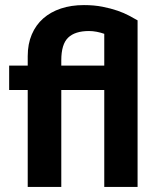

<svg xmlns="http://www.w3.org/2000/svg" viewBox="-20 -735 626 755"><path d="M390 0V-381H221V0H89V-381H16V-477H89V-514Q89 -562 105 -599.5Q121 -637 150 -662.5Q179 -688 219.5 -701.5Q260 -715 310 -715Q350 -715 383 -708.5Q416 -702 442 -693Q468 -684 487.5 -673.5Q507 -663 521 -655V0ZM221 -477H390V-602Q376 -607 360.5 -610Q345 -613 330 -613Q275 -613 248 -587Q221 -561 221 -498Z"/></svg>

Font: Mukta Malar
Style: Bold
Weight: 700
Designer: Aadarsh Rajan, Girish Dalvi, Yashodeep Gholap
Foundry: Ek Type
Version: Version 2.538;PS 1.000;hotconv 16.6.51;makeotf.lib2.5.65220;